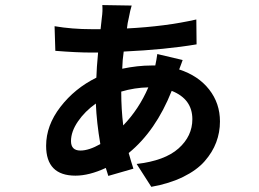

<svg xmlns="http://www.w3.org/2000/svg" viewBox="-20 -681 1017 754"><path d="M497.1 -659.2Q491.2 -640.6 486.3 -613.3Q480.5 -589.8 478.5 -569.3Q630.9 -577.1 751 -604.5L752 -506.8Q630.9 -486.3 465.8 -478.5Q460.9 -445.3 460 -411.1Q520.5 -423.8 575.2 -423.8H589.8Q594.7 -446.3 597.7 -468.8L697.3 -445.3L692.4 -431.6Q687.5 -417 683.6 -408.2Q758.8 -383.8 801.3 -329.6Q843.8 -275.4 843.8 -204.1Q843.8 -161.1 829.1 -122.1Q814.5 -83 783.7 -47.9Q752.9 -12.7 699.2 13.7Q645.5 40 574.2 52.7L516.6 -37.1Q627 -49.8 681.2 -98.1Q735.4 -146.5 735.4 -212.9Q735.4 -292 654.3 -324.2Q591.8 -167 485.4 -80.1Q496.1 -42 503.9 -18.6L405.3 9.8Q404.3 6.8 400.9 -4.4Q397.5 -15.6 395.5 -21.5Q330.1 8.8 276.4 8.8Q161.1 8.8 161.1 -108.4Q161.1 -188.5 217.3 -261.2Q273.4 -334 358.4 -376Q359.4 -413.1 365.2 -474.6H339.8Q281.2 -474.6 197.3 -481.4L194.3 -578.1Q262.7 -566.4 339.8 -566.4H375Q378.9 -602.5 379.9 -611.3Q383.8 -638.7 381.8 -661.1ZM295.9 -89.8Q329.1 -89.8 374 -115.2Q359.4 -200.2 356.4 -274.4Q313.5 -244.1 286.1 -204.1Q258.8 -164.1 258.8 -127Q258.8 -89.8 295.9 -89.8ZM456.1 -321.3Q456.1 -252.9 463.9 -188.5Q525.4 -252 562.5 -337.9Q508.8 -336.9 456.1 -321.3Z"/></svg>

Font: Min Sans Bold
Style: Regular
Weight: 700
Designer: Jinseong-Kim, NotoSansCJK, Nunito
Foundry: Jinseong-Kim
Version: Version 1.400;Glyphs 3.1.2 (3151)